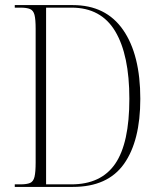

<svg xmlns="http://www.w3.org/2000/svg" viewBox="-20 -734 621 754"><path d="M38 0V-10H60Q85 -10 98 -15.5Q111 -21 115.5 -39.5Q120 -58 120 -96V-621Q120 -658 115.5 -675.5Q111 -693 98 -698.5Q85 -704 60 -704H38V-714H266Q396 -714 463.5 -616.5Q531 -519 531 -346Q531 -181 467 -90.5Q403 0 266 0ZM260 -10Q377 -10 432.5 -91Q488 -172 488 -346Q488 -518 432.5 -611Q377 -704 261 -704H161V-10Z"/></svg>

Font: Noto Serif Display Condensed ExtraLight
Style: Regular
Weight: 200
Width: 3
Designer: Monotype Design Team
Foundry: Monotype Imaging Inc.
Version: Version 2.009